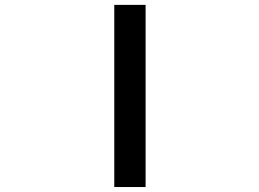

<svg xmlns="http://www.w3.org/2000/svg" viewBox="-20 -751 1040 772"><path d="M439.5 1V-731.4H565.4V1Z"/></svg>

Font: Gen Shin Gothic Monospace Medium
Style: Regular
Weight: 500
Designer: [Source Han Sans]
Ryoko NISHIZUKA  (kana & ideographs); Paul D. Hunt (Latin, Greek & Cyrillic); Wenlong ZHANG  (bopomofo
Version: Version 1.002.20150607